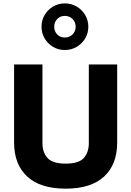

<svg xmlns="http://www.w3.org/2000/svg" viewBox="-20 -1099 768 1124"><path d="M500 -721.7H666V-264.6Q666 -136.7 589.6 -65.7Q513.2 5.4 364.3 5.4Q215.8 5.4 139.2 -65.7Q62.5 -136.7 62.5 -264.6V-721.7H228.5V-261.2Q228.5 -207.5 258.1 -174.3Q287.6 -141.1 364.3 -141.1Q441.4 -141.1 470.7 -174.3Q500 -207.5 500 -261.2ZM359.4 -1079.1Q397.5 -1079.1 428.7 -1060.8Q460 -1042.5 478.5 -1011.5Q497.1 -980.5 497.1 -942.4Q497.1 -904.8 478.5 -873.8Q460 -842.8 428.7 -824.5Q397.5 -806.2 359.4 -806.2Q321.8 -806.2 290.8 -824.5Q259.8 -842.8 241.5 -873.8Q223.1 -904.8 223.1 -942.4Q223.1 -980.5 241.5 -1011.5Q259.8 -1042.5 290.8 -1060.8Q321.8 -1079.1 359.4 -1079.1ZM359.4 -1005.9Q332.5 -1005.9 314.9 -987.8Q297.4 -969.7 297.4 -942.4Q297.4 -915.5 314.9 -897.5Q332.5 -879.4 359.4 -879.4Q386.7 -879.4 404.8 -897.5Q422.9 -915.5 422.9 -942.4Q422.9 -969.7 404.8 -987.8Q386.7 -1005.9 359.4 -1005.9Z"/></svg>

Font: Estedad-FD ExtraBold
Style: Regular
Weight: 800
Designer: Amin Abedi
Version: Version 7.3